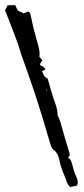

<svg xmlns="http://www.w3.org/2000/svg" viewBox="-34 -720 332 759"><path d="M150.4 -365.7 149.9 -364.3 150.4 -362.3 150.9 -359.9 151.9 -361.8 152.3 -363.3 151.9 -365.2 151.4 -367.7ZM248 -81.1 251 -71.8 253.4 -62.5Q259.3 -38.1 267.6 -21.5Q273.4 -9.8 273.4 0.5Q273.4 7.3 270.5 13.7Q261.2 16.1 242.7 19.5L239.7 15.6L236.8 12.2Q233.4 7.3 231.9 3.9L223.6 -18.6L214.4 -41Q204.1 -67.9 200.7 -87.4Q195.3 -115.2 178.7 -127Q173.3 -130.9 169.4 -138.7Q167 -143.6 164.1 -153.8L132.8 -258.8Q102.1 -360.4 51.3 -501L47.4 -512.2L43.9 -523.9Q39.6 -539.6 36.6 -547.4L16.1 -602.1L-4.9 -656.2L-14.2 -679.2L-9.3 -689L-3.9 -699.2Q6.3 -699.7 26.4 -699.7L28.8 -694.3L31.2 -688.5Q34.2 -682.1 37.1 -678.7Q39.6 -675.3 49.8 -672.4L54.7 -669.4L59.1 -667Q67.4 -670.4 77.1 -674.3Q81.5 -673.3 84 -669.9L85.4 -666.5L86.4 -663.1L91.3 -641.6Q94.2 -625.5 100.1 -602.5L110.4 -564L115.2 -547.4L119.6 -530.3Q122.6 -517.6 122.6 -506.8Q122.6 -501 121.6 -495.6L133.3 -481.9L127.9 -473.1L123.5 -465.3L125 -462.9L126 -461.4Q136.2 -458.5 146 -446.8Q143.1 -443.8 132.3 -439Q139.2 -414.6 154.3 -409.7L160.2 -389.6L165.5 -370.1Q172.4 -345.7 177.2 -331.5L182.6 -316.4L188 -300.8Q193.4 -283.2 193.4 -268.6Q193.4 -263.7 194.8 -261.2Q201.2 -251 205.6 -234.9L209.5 -220.7L213.4 -207L229 -153.3L241.2 -113.3Q241.7 -111.3 241.7 -109.9Q241.7 -103 234.9 -96.7Q244.1 -91.3 248 -81.1Z"/></svg>

Font: Kurland
Style: Regular
Weight: 400
Designer: GGBot
Version: 0.22